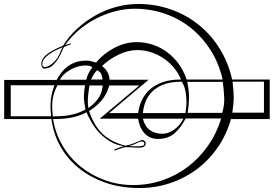

<svg xmlns="http://www.w3.org/2000/svg" viewBox="-20 -720 1379 966"><path d="M254 -291Q254 -291 34 -291V-135H237Q232 -183 236 -219Q240 -255 254 -291ZM410 -169Q406 -190 404 -205.5Q402 -221 402 -234Q402 -247 403.5 -260.5Q405 -274 408 -291H269Q260 -274 254 -257Q248 -240 245 -221.5Q242 -203 242.5 -182Q243 -161 246 -134Q269 -135 289 -136Q309 -137 328.5 -140.5Q348 -144 368 -150.5Q388 -157 410 -169ZM706 2Q706 -3 702.5 -5.5Q699 -8 694 -8Q683 -8 666.5 1Q650 10 629 14Q644 16 659 16H679Q689 16 697.5 13.5Q706 11 706 2ZM295 -483Q295 -482 279 -475.5Q263 -469 244 -458Q225 -447 209 -431.5Q193 -416 193 -397Q193 -386 199.5 -383.5Q206 -381 216.5 -384.5Q227 -388 238.5 -396.5Q250 -405 261 -418Q269 -428 273.5 -436.5Q278 -445 281 -452L287 -467Q290 -474 295 -483ZM497 -290H430Q429 -282 427 -269.5Q425 -257 423.5 -241.5Q422 -226 422 -209Q422 -192 425 -176Q447 -193 460 -207Q473 -221 480.5 -234.5Q488 -248 491.5 -261.5Q495 -275 497 -290ZM1093 -124H914Q890 -77 857.5 -49Q825 -21 775 -21Q733 -21 707 -49.5Q681 -78 675 -123H482L681 -290H530L519 -260Q513 -245 502 -229Q491 -213 473.5 -196Q456 -179 428 -161Q453 -88 495 -47.5Q537 -7 610 13Q626 10 637 6.5Q648 3 657 -0.5Q666 -4 674.5 -8Q683 -12 694 -16Q701 -16 707 -11Q713 -6 713 2Q713 11 705.5 17Q698 23 678 23Q661 23 649.5 22Q638 21 629 20.5Q620 20 612.5 20.5Q605 21 596 24L555 38V32L601 15Q567 10 540.5 -5Q514 -20 493 -39Q472 -58 457.5 -78.5Q443 -99 434 -116.5Q425 -134 420 -144L416 -155Q404 -149 389.5 -143Q375 -137 355.5 -132Q336 -127 309.5 -124Q283 -121 247 -121Q259 -47 295.5 14Q332 75 386 118.5Q440 162 507.5 186.5Q575 211 650 211Q727 211 797.5 187Q868 163 926 118.5Q984 74 1027 12.5Q1070 -49 1093 -124ZM445 -382Q434 -390 412.5 -390.5Q391 -391 367 -383.5Q343 -376 319.5 -360Q296 -344 281 -319H414Q418 -337 426 -352Q434 -367 445 -382ZM496 -320Q494 -334 490.5 -345Q487 -356 469 -367Q459 -357 452.5 -347Q446 -337 438 -320ZM903 -123H699Q708 -85 733.5 -66Q759 -47 796 -47Q827 -47 856.5 -68Q886 -89 903 -123ZM891 -320Q877 -353 854.5 -380Q832 -407 803 -426.5Q774 -446 740.5 -457Q707 -468 671 -468Q623 -468 575.5 -444.5Q528 -421 493 -388Q509 -377 520 -358Q531 -339 531 -319H728L529 -151H675Q679 -184 693 -214.5Q707 -245 732.5 -268.5Q758 -292 797 -306Q836 -320 891 -320ZM913 -151Q919 -187 918 -214.5Q917 -242 913 -261.5Q909 -281 903.5 -292.5Q898 -304 895 -309Q840 -309 803.5 -295Q767 -281 744.5 -258Q722 -235 711.5 -206.5Q701 -178 699 -151ZM1101 -308H922Q932 -260 931 -223.5Q930 -187 924 -152H1098Q1110 -192 1108 -230.5Q1106 -269 1101 -308ZM1308 -153V-309H1150Q1153 -282 1154.5 -264Q1156 -246 1156 -229Q1156 -213 1154 -196L1149 -153ZM1337 -121H1142Q1120 -43 1076 21Q1032 85 971.5 130.5Q911 176 837 201Q763 226 681 226Q588 226 510.5 199Q433 172 375.5 125Q318 78 283 15Q248 -48 239 -121H1V-318H265Q275 -336 288 -353.5Q301 -371 318.5 -384.5Q336 -398 359.5 -406.5Q383 -415 416 -415Q426 -415 439 -412Q452 -409 463 -405Q499 -449 554 -478.5Q609 -508 668 -508Q711 -508 750.5 -494.5Q790 -481 823 -456Q856 -431 880.5 -396.5Q905 -362 919 -320H1100Q1082 -400 1041 -465.5Q1000 -531 942 -578Q884 -625 811 -650.5Q738 -676 657 -676Q607 -676 556.5 -662.5Q506 -649 460.5 -625Q415 -601 375.5 -567.5Q336 -534 308 -493L336 -502V-497L305 -485Q301 -485 294.5 -468Q288 -451 276 -430Q264 -409 246 -392Q228 -375 202 -375Q196 -375 192 -381.5Q188 -388 188 -398Q188 -414 197.5 -427.5Q207 -441 223 -452Q239 -463 258 -472.5Q277 -482 297 -490Q326 -537 368 -575.5Q410 -614 459.5 -642Q509 -670 564 -685Q619 -700 675 -700Q762 -700 840 -672.5Q918 -645 980 -595Q1042 -545 1085.5 -475Q1129 -405 1148 -320H1337Z"/></svg>

Font: RailwayAlternate
Style: Regular
Weight: 400
Version: 1.000